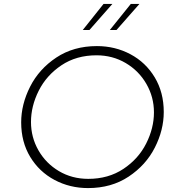

<svg xmlns="http://www.w3.org/2000/svg" viewBox="-20 -952 905 979"><path d="M429 7Q336 7 258 -34.5Q180 -76 134 -152Q88 -228 88 -328Q88 -420 133.5 -510Q179 -600 267 -658.5Q355 -717 474 -717Q567 -717 645 -675.5Q723 -634 769 -557.5Q815 -481 815 -381Q815 -289 769.5 -199.5Q724 -110 636 -51.5Q548 7 429 7ZM430 -40Q533 -40 609.5 -91Q686 -142 725.5 -220.5Q765 -299 765 -379Q765 -457 726.5 -524Q688 -591 621 -630.5Q554 -670 472 -670Q369 -670 293 -619Q217 -568 177.5 -489.5Q138 -411 138 -330Q138 -252 176 -185.5Q214 -119 280.5 -79.5Q347 -40 430 -40ZM553 -932Q519 -893 436 -799H402L508 -932ZM691 -932Q657 -893 574 -799H540L647 -932Z"/></svg>

Font: Josefin Sans Light
Style: Italic
Weight: 300
Italic angle: -7°
Designer: Santiago Orozco
Foundry: Typemade
Version: Version 2.000